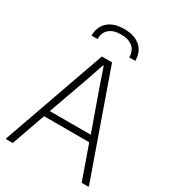

<svg xmlns="http://www.w3.org/2000/svg" viewBox="-226 -1073 1062 1189"><g transform="rotate(30 305.5 -478.5)"><path d="M10 -6 269 -740H342L601 -6V0H552L467 -241H144L59 0H10ZM452 -286 348 -578 308 -696H303L263 -578L159 -286ZM419 -820Q419 -867 389 -892.5Q359 -918 305 -918Q251 -918 221.5 -892.5Q192 -867 192 -820H149Q149 -884 190 -920.5Q231 -957 305 -957Q380 -957 421 -920.5Q462 -884 462 -820Z"/></g></svg>

Font: Encode Sans Narrow
Style: ExtraLight
Weight: 200
Designer: Pablo Impallari, Andres Torresi
Foundry: Pablo Impallari, Andres Torresi
Version: Version 1.000; ttfautohint (v1.00) -l 8 -r 50 -G 200 -x 14 -